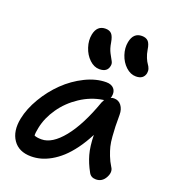

<svg xmlns="http://www.w3.org/2000/svg" viewBox="-146 -919 933 1039"><g transform="rotate(20 320.5 -399.0)"><path d="M536.1 -590.8Q504.9 -590.8 478 -615.7Q451.2 -640.6 438.7 -678.2Q426.3 -715.8 433.1 -751Q444.3 -808.1 493.2 -808.1Q516.6 -808.1 529.3 -795.4Q542 -782.7 546.9 -749Q550.8 -724.6 559.1 -704.8Q567.4 -685.1 574.7 -675.5Q582 -666 586.2 -653.8Q590.3 -641.6 587.9 -627.9Q579.6 -590.8 536.1 -590.8ZM336.9 -560.1Q306.2 -560.1 279.5 -585.4Q252.9 -610.8 240.5 -648.9Q228 -687 234.9 -722.2Q246.1 -777.8 294.9 -777.8Q317.9 -777.8 330.1 -764.6Q342.3 -751.5 348.1 -716.8Q353 -684.6 365.2 -661.1Q377.4 -637.7 385 -624.8Q392.6 -611.8 389.2 -597.2Q382.3 -560.1 336.9 -560.1ZM150.9 9.8Q80.1 9.8 46.9 -38.6Q13.7 -86.9 28.8 -163.1Q41 -223.6 77.9 -285.9Q114.7 -348.1 164.8 -396.7Q214.8 -445.3 276.9 -476.1Q338.9 -506.8 397.9 -506.8Q426.8 -506.8 441.9 -490Q457 -473.1 451.2 -443.8L448.2 -435.1Q456.1 -439 466.8 -439Q493.7 -439 509.3 -418.2Q524.9 -397.5 524.9 -366.2Q524.9 -320.8 525.4 -299.1Q525.9 -277.3 528.6 -243.2Q531.2 -209 536.6 -187.3Q542 -165.5 552.5 -138.2Q563 -110.8 579.1 -85Q595.7 -61 577.4 -27.1Q559.1 6.8 522.9 6.8Q494.1 6.8 481.9 -17.1Q457.5 -61 445.1 -105.2Q432.6 -149.4 431.2 -215.8Q406.2 -167 377.7 -128.2Q349.1 -89.4 320.8 -63.7Q292.5 -38.1 262.5 -21.2Q232.4 -4.4 205.1 2.7Q177.7 9.8 150.9 9.8ZM136.2 -148.9Q129.9 -119.1 130.9 -103Q144 -96.2 172.9 -96.2Q233.9 -96.2 296.6 -173.8Q359.4 -251.5 410.2 -395Q417.5 -409.7 418.9 -412.1Q418 -412.1 416 -411.6Q414.1 -411.1 413.1 -411.1Q345.7 -400.9 285.9 -361.3Q226.1 -321.8 187.3 -265.6Q148.4 -209.5 136.2 -148.9Z"/></g></svg>

Font: Shantell Sans Normal
Style: Italic
Weight: 500
Italic angle: -11.31°
Designer: Stephen Nixon, Anya Danilova, Shantell Martin
Foundry: Arrow Type
Version: Version 1.006;[559af2be0]